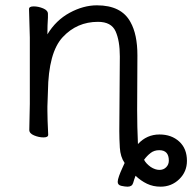

<svg xmlns="http://www.w3.org/2000/svg" viewBox="-20 -505 722 721"><path d="M546 122Q563 133 579 133Q594 133 604 123Q614 113 614 98Q614 59 578 59Q559 59 545.5 69.5Q532 80 521 95Q528 109 546 122ZM430 -293Q430 -352 414 -387.5Q398 -423 348 -423Q269 -423 215.5 -365.5Q162 -308 160 -162Q159 -129 158 -105V-89Q158 -59 161 1Q161 11 143.5 11Q126 11 108 3.5Q90 -4 90 -17L92 -115V-364L89 -471Q89 -481 106.5 -481Q124 -481 142 -473.5Q160 -466 160 -453V-439Q158 -411 158 -376Q190 -429 241.5 -457Q293 -485 344 -485Q436 -485 470 -422Q496 -376 496 -297L495 -92Q495 -29 498 36Q531 0 579 0Q624 0 653 26.5Q682 53 682 99Q682 140 653 168Q624 196 583 196Q555 196 532 185Q509 174 489 155Q484 168 480 182Q476 196 459 196Q450 196 436 193Q422 190 422 178Q422 170 427 156Q432 142 438.5 128Q445 114 448 107Q432 84 430 49.5Q428 15 428 -12Z"/></svg>

Font: Fusion Kai T
Style: Regular
Weight: 400
Designer: Fontworks Inc.
Version: Version 24.134;May 13, 2024